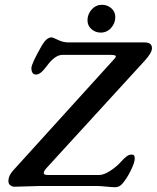

<svg xmlns="http://www.w3.org/2000/svg" viewBox="-20 -776 654 801"><path d="M406 -756Q428 -756 444.5 -741.5Q461 -727 461 -705Q461 -679 443.5 -659.5Q426 -640 400 -640Q378 -640 361.5 -654.5Q345 -669 345 -691Q345 -717 362.5 -736.5Q380 -756 406 -756ZM583 -599Q614 -599 614 -575Q614 -556 584 -523L175 -76Q148 -46 179 -46H393Q422 -46 465 -82Q472 -87 484.5 -101Q497 -115 507.5 -123Q518 -131 527 -131Q533 -131 536 -130Q539 -129 540 -126.5Q541 -124 541.5 -121.5Q542 -119 542 -113Q542 -98 525 -63.5Q508 -29 489 -8Q477 5 460 5Q448 5 423 2.5Q398 0 385 0H144Q135 0 93.5 1.5Q52 3 40 3Q31 3 23 -3Q15 -9 15 -21Q15 -43 35 -65L454 -527Q465 -538 463 -542.5Q461 -547 439 -547H240Q209 -547 174 -499Q149 -465 131 -465Q111 -465 111 -492Q111 -510 155 -587Q175 -620 194 -620Q201 -620 222 -609.5Q243 -599 267 -599Z"/></svg>

Font: EB Garamond 08
Style: Italic
Weight: 400
Italic angle: -14°
Version: Version 0.016